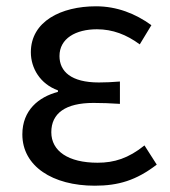

<svg xmlns="http://www.w3.org/2000/svg" viewBox="-20 -577 541 610"><path d="M281 13C356 13 413 -4 478 -54L439 -115C388 -74 343 -60 290 -60C197 -60 143 -97 143 -157C143 -217 188 -250 277 -250C304 -250 330 -249 361 -247V-318C335 -316 315 -315 294 -315C206 -315 169 -350 169 -399C169 -455 221 -484 288 -484C338 -484 382 -467 424 -436L461 -497C410 -534 351 -557 285 -557C174 -557 78 -509 78 -411C78 -360 108 -310 164 -290V-285C103 -269 51 -227 51 -150C51 -49 147 13 281 13Z"/></svg>

Font: Noto Sans CJK SC Regular
Style: Regular
Weight: 400
Designer: Ryoko NISHIZUKA (kana & ideographs); Paul D. Hunt (Latin, Greek & Cyrillic); Wenlong ZHANG (bopomofo); Sandoll Communica
Foundry: Adobe Systems Incorporated
Version: Version 1.004;PS 1.004;hotconv 1.0.82;makeotf.lib2.5.63406